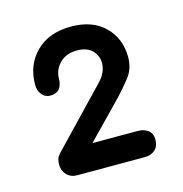

<svg xmlns="http://www.w3.org/2000/svg" viewBox="-71 -859 514 538"><g transform="rotate(-15 186.0 -589.5)"><path d="M89 -386Q71 -386 59.5 -398Q48 -410 48 -428Q48 -436 50 -443Q52 -450 58 -457L212 -618Q226 -632 232 -645.5Q238 -659 238 -672Q238 -693 223 -708.5Q208 -724 179 -724Q147 -724 128.5 -705Q110 -686 110 -661Q110 -643 101.5 -632Q93 -621 75 -621Q60 -621 50.5 -632.5Q41 -644 41 -661Q41 -719 78.5 -756Q116 -793 180 -793Q242 -793 277.5 -758Q313 -723 313 -669Q313 -635 293.5 -610.5Q274 -586 256 -567L120 -427L114 -462H286Q303 -462 315 -453Q327 -444 327 -426Q327 -407 315.5 -396.5Q304 -386 286 -386Z"/></g></svg>

Font: Comfortaa SemiBold
Style: Regular
Weight: 600
Designer: Johan Aakerlund
Foundry: Johan Aakerlund
Version: Version 3.104; ttfautohint (v1.8.1.43-b0c9)